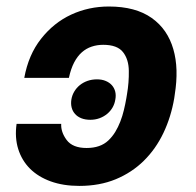

<svg xmlns="http://www.w3.org/2000/svg" viewBox="-20 -573 615 602"><path d="M32 -184.7H171.9Q170.5 -159.1 188.9 -134.2Q207.7 -109 251.4 -109Q294.7 -109 319.6 -132.5Q332 -144.2 341.3 -159.3Q350.5 -174.4 357.2 -191.8Q364 -209.2 368.4 -227.8Q372.9 -246.4 376.1 -264.9L378.2 -277.7Q381.4 -296.2 382.8 -314.5Q384.2 -332.7 383.9 -350.9Q383.5 -386.7 365.8 -409.4Q348 -432.5 303.6 -432.5Q284.4 -432.5 267.4 -426.8Q250.4 -421.2 236.5 -408.9Q222.7 -396.7 212.4 -377Q202.1 -357.2 196 -328.8H56.1Q69.2 -401.3 108.7 -451.3Q148.4 -501.8 203.3 -527.2Q258.2 -552.6 321.4 -552.6Q404.8 -552.6 455.6 -516.7Q480.8 -498.9 497.7 -474.3Q514.6 -449.6 523.4 -419Q532.3 -388.5 533.4 -352.8Q534.4 -317.1 528.1 -277.7L526.3 -264.9Q516.3 -206.3 492.4 -156.1Q468.4 -105.8 430.9 -68.9Q393.5 -32 342.9 -11Q292.3 9.9 228.7 9.9Q178.3 9.9 139 -4.3Q99.8 -18.5 74 -44.2Q48.3 -70 37.1 -105.8Q25.9 -141.7 32 -184.7ZM203.8 -261Q206 -274.5 212.9 -286Q219.8 -297.6 230.3 -306.1Q240.8 -314.6 254.4 -319.4Q268.1 -324.2 284.1 -324.2Q299.7 -324.2 311.4 -319.2Q323.2 -314.3 330.8 -305.8Q338.4 -297.2 341.3 -285.7Q344.1 -274.1 341.6 -261Q339.5 -247.2 332.7 -235.6Q326 -224.1 315.5 -215.6Q305 -207 291.7 -202.2Q278.4 -197.4 263.1 -197.4Q247.2 -197.4 235.1 -202.2Q223 -207 215.4 -215.6Q207.7 -224.1 204.7 -235.6Q201.7 -247.2 203.8 -261Z"/></svg>

Font: Inter P
Style: Bold Italic
Weight: 700
Italic angle: 9.39999°
Designer: Rasmus Andersson
Foundry: rsms
Version: Version 3.018;git-588b23468